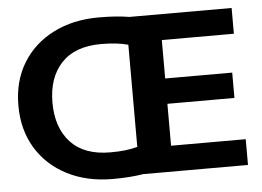

<svg xmlns="http://www.w3.org/2000/svg" viewBox="-52 -798 1194 876"><g transform="rotate(-5 545.0 -360.0)"><path d="M430 10Q312 10 221.5 -36.5Q131 -83 80.5 -166.5Q30 -250 30 -361Q30 -472 80.5 -555Q131 -638 221.5 -684Q312 -730 430 -730Q471 -730 505.5 -727.5Q540 -725 570 -720H1038V-602H708V-426H1015V-310H708V-118H1050V0H570Q540 5 505.5 7.5Q471 10 430 10ZM186 -361Q186 -246 248 -179Q310 -112 430 -112Q469 -112 498.5 -115.5Q528 -119 554 -126V-594Q528 -601 498.5 -604.5Q469 -608 430 -608Q310 -608 248 -541.5Q186 -475 186 -361Z"/></g></svg>

Font: Instrument Sans
Style: Bold
Weight: 700
Designer: Rodrigo Fuenzalida
Foundry: fragTYPE
Version: Version 1.000; ttfautohint (v1.8.4.7-5d5b);gftools[0.9.28]